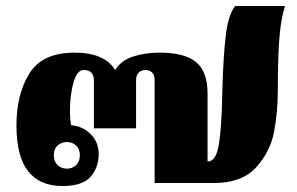

<svg xmlns="http://www.w3.org/2000/svg" viewBox="-20 -612 993 642"><path d="M35 -193Q35 -296 78 -366Q121 -436 230 -436Q329 -436 365 -378Q386 -411 426.5 -423.5Q467 -436 513 -436Q598 -436 636 -404Q674 -372 674 -300V-72Q703 -72 712 -130Q721 -188 723 -290L724 -326Q727 -426 735 -493.5Q743 -561 766 -592H933Q920 -552 914.5 -489Q909 -426 909 -312Q909 -236 896 -169.5Q883 -103 835.5 -51.5Q788 0 695 0H497V-343Q497 -362 488 -370Q479 -378 465 -378Q453 -378 444 -369.5Q435 -361 435 -343V-183H294V-342Q294 -378 260 -378Q238 -378 226 -337Q214 -296 214 -242Q214 -210 218 -193Q255 -191 282.5 -164Q310 -137 310 -97Q310 -52 283 -21Q256 10 189 10Q113 10 74 -39.5Q35 -89 35 -193ZM247 -93Q247 -114 234.5 -125.5Q222 -137 204 -137Q185 -137 172.5 -125.5Q160 -114 160 -93Q160 -72 172.5 -60Q185 -48 204 -48Q222 -48 234.5 -60Q247 -72 247 -93Z"/></svg>

Font: Trirong Black
Style: Regular
Weight: 900
Designer: Katatrad Team
Foundry: CadsonDemak
Version: Version 1.001